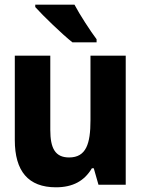

<svg xmlns="http://www.w3.org/2000/svg" viewBox="-20 -786 603 817"><path d="M288 -606H391V-619C366 -652 319 -724 297 -766H130V-756C162 -720 247 -638 288 -606ZM218 11C290 11 339 -16 371 -70H379L399 0H515V-549H365V-274C365 -175 347 -116 274 -116C215 -116 194 -155 194 -233V-549H43V-190C43 -58 100 11 218 11Z"/></svg>

Font: Noto Sans Mono SemiCondensed ExtraBold
Style: Regular
Weight: 800
Width: 4
Designer: Monotype Design Team
Foundry: Monotype Imaging Inc.
Version: Version 2.014